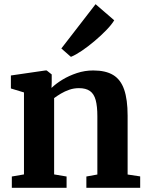

<svg xmlns="http://www.w3.org/2000/svg" viewBox="-20 -897 704 917"><path d="M94.5 -64V-455.5L32 -474.5V-536.5L197 -560.5H203L227 -541.5V-503L226 -477Q247 -497.5 278.2 -516.5Q309.5 -535.5 347.2 -548Q385 -560.5 425.5 -560.5Q484.5 -560.5 520.5 -538.8Q556.5 -517 573 -469.2Q589.5 -421.5 589.5 -344.5V-63.5L649.5 -54.5V0H392.5V-54L445 -63.5V-341.5Q445 -389.5 437 -419Q429 -448.5 409.8 -462.2Q390.5 -476 357 -476Q333 -476 311.2 -468.5Q289.5 -461 271 -450Q252.5 -439 238.5 -428.5V-64L298 -54V0H36.5V-54ZM318 -626 273 -665.5 436.5 -877 525.5 -800Q512.5 -778.5 487.2 -752.5Q462 -726.5 431.5 -700.8Q401 -675 371.5 -655Q342 -635 320 -626Z"/></svg>

Font: Merriweather 36pt
Style: Bold
Weight: 700
Designer: Eben Sorkin
Foundry: Eben Sorkin
Version: Version 2.100